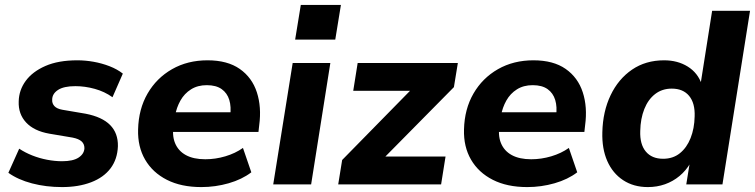

<svg xmlns="http://www.w3.org/2000/svg" viewBox="-20 -749 3067 780"><path d="M232 11Q167 11 110 -4Q53 -19 14 -47L58 -145Q82 -129 111 -117.5Q140 -106 171.5 -100Q203 -94 232 -94Q277 -94 299.5 -109Q322 -124 323 -147Q323 -164 311.5 -174.5Q300 -185 275 -190L180 -206Q118 -217 86 -251.5Q54 -286 56 -337Q57 -383 84.5 -420.5Q112 -458 164.5 -481Q217 -504 294 -504Q327 -504 360.5 -498Q394 -492 425 -480Q456 -468 479 -450L437 -354Q405 -377 365 -388Q325 -399 286 -399Q239 -399 215.5 -383.5Q192 -368 192 -344Q191 -329 201 -318Q211 -307 234 -303L328 -287Q395 -274 427.5 -241Q460 -208 459 -155Q457 -102 429 -65Q401 -28 350 -8.5Q299 11 232 11Z M798 11Q716 11 658 -18.5Q600 -48 569.5 -100.5Q539 -153 541 -223Q543 -306 579.5 -369Q616 -432 679 -468Q742 -504 823 -504Q904 -504 954 -469Q1004 -434 1023.5 -374Q1043 -314 1033 -240L1030 -213H663L675 -293H930L915 -278Q920 -315 911.5 -343Q903 -371 880.5 -387Q858 -403 820 -403Q783 -403 756 -386Q729 -369 713 -340.5Q697 -312 691 -278L686 -245Q678 -200 691 -168Q704 -136 735 -119Q766 -102 814 -102Q855 -102 895.5 -114Q936 -126 967 -148L1001 -49Q963 -20 909 -4.5Q855 11 798 11Z M1179 -588 1202 -729H1365L1342 -588ZM1090 0 1169 -493H1322L1244 0Z M1354 0 1370 -99 1680 -415 1682 -380H1415L1433 -493H1840L1824 -395L1508 -75L1506 -113H1790L1772 0Z M2122 11Q2040 11 1982 -18.5Q1924 -48 1893.5 -100.5Q1863 -153 1865 -223Q1867 -306 1903.5 -369Q1940 -432 2003 -468Q2066 -504 2147 -504Q2228 -504 2278 -469Q2328 -434 2347.5 -374Q2367 -314 2357 -240L2354 -213H1987L1999 -293H2254L2239 -278Q2244 -315 2235.5 -343Q2227 -371 2204.5 -387Q2182 -403 2144 -403Q2107 -403 2080 -386Q2053 -369 2037 -340.5Q2021 -312 2015 -278L2010 -245Q2002 -200 2015 -168Q2028 -136 2059 -119Q2090 -102 2138 -102Q2179 -102 2219.5 -114Q2260 -126 2291 -148L2325 -49Q2287 -20 2233 -4.5Q2179 11 2122 11Z M2612 11Q2554 11 2511.5 -17Q2469 -45 2447 -95Q2425 -145 2427 -212Q2429 -296 2460.5 -362Q2492 -428 2547.5 -466Q2603 -504 2678 -504Q2733 -504 2774 -478.5Q2815 -453 2831 -406L2826 -407L2873 -705H3027L2915 0H2768L2782 -87H2785Q2767 -56 2740.5 -34Q2714 -12 2681.5 -0.5Q2649 11 2612 11ZM2674 -104Q2714 -104 2742 -126.5Q2770 -149 2785.5 -188Q2801 -227 2802 -276Q2804 -330 2779.5 -359.5Q2755 -389 2709 -389Q2670 -389 2641.5 -367Q2613 -345 2597.5 -306Q2582 -267 2581 -217Q2579 -163 2603.5 -133.5Q2628 -104 2674 -104Z"/></svg>

Font: Nunito Sans 11pt ExtraBold
Style: Italic
Weight: 800
Italic angle: -9°
Version: Version 3.101;gftools[0.9.27]